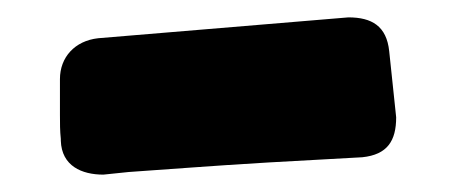

<svg xmlns="http://www.w3.org/2000/svg" viewBox="-20 -899 529 221"><path d="M128 -701C173 -704 221 -708 289 -712L397 -718C426 -721 436 -737 436 -764L428 -840C425 -869 408 -879 381 -879L93 -855C66 -852 49 -833 49 -808V-767C49 -758 49 -748 50 -739V-737C51 -708 74 -698 99 -698Z"/></svg>

Font: Bangerz
Style: Bold
Weight: 700
Designer: vernon adams
Foundry: Vernon Adams
Version: Version 2.10;December 28, 2023;FontCreator 13.0.0.2683 64-bi